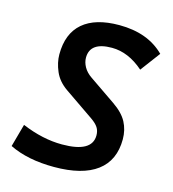

<svg xmlns="http://www.w3.org/2000/svg" viewBox="-107 -791 800 889"><g transform="rotate(15 293.0 -346.5)"><path d="M232.4 9.8Q106 9.8 18.6 -33.2L48.8 -142.6Q148.9 -100.6 241.7 -100.6Q385.3 -100.6 385.3 -182.1Q385.3 -204.1 375 -220Q364.7 -235.8 341.3 -252L200.2 -349.1Q157.7 -378.4 139.9 -419.9Q122.1 -461.4 122.1 -500.5Q122.1 -600.6 181.9 -651.9Q241.7 -703.1 356 -703.1Q493.2 -703.1 572.8 -623.5L502 -528.8Q429.2 -592.8 350.1 -592.8Q245.1 -592.8 245.1 -517.6Q245.1 -495.6 257.3 -473.6Q269.5 -451.7 294.4 -434.6L420.9 -347.7Q468.8 -314.9 488.3 -278.1Q507.8 -241.2 507.8 -196.3Q507.8 -94.7 438 -42.5Q368.2 9.8 232.4 9.8Z"/></g></svg>

Font: Cascadia Code NF SemiBold
Style: Italic
Weight: 600
Italic angle: -10°
Monospace: yes
Designer: Aaron Bell
Foundry: Saja Typeworks
Version: Version 2404.023; ttfautohint (v1.8.4)